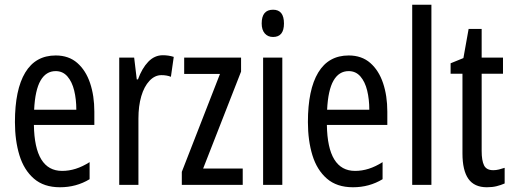

<svg xmlns="http://www.w3.org/2000/svg" viewBox="-20 -846 2163 810"><path d="M215 -612Q270 -612 306 -580.5Q342 -549 360 -495.5Q378 -442 378 -375V-319H123Q126 -125 242 -125Q271 -125 299.5 -134Q328 -143 358 -162V-90Q302 -56 233 -56Q165 -56 123 -92.5Q81 -129 62 -191Q43 -253 43 -331Q43 -468 86.5 -540Q130 -612 215 -612ZM215 -546Q174 -546 151 -506Q128 -466 124 -383H302Q302 -427 293 -464Q284 -501 264.5 -523.5Q245 -546 215 -546Z M667 -613Q691 -613 713 -606L701 -522Q684 -529 661 -529Q633 -529 610.5 -505Q588 -481 576 -440Q564 -399 564 -346V-66H483V-603H546L557 -511H562Q579 -558 605.5 -585.5Q632 -613 667 -613Z M1004 -66H747V-121L908 -534H757V-603H997V-544L837 -135H1004Z M1132 -805Q1178 -805 1178 -747Q1178 -690 1132 -690Q1110 -690 1097 -705Q1084 -720 1084 -747Q1084 -805 1132 -805ZM1171 -603V-66H1090V-603Z M1451 -612Q1506 -612 1542 -580.5Q1578 -549 1596 -495.5Q1614 -442 1614 -375V-319H1359Q1362 -125 1478 -125Q1507 -125 1535.5 -134Q1564 -143 1594 -162V-90Q1538 -56 1469 -56Q1401 -56 1359 -92.5Q1317 -129 1298 -191Q1279 -253 1279 -331Q1279 -468 1322.5 -540Q1366 -612 1451 -612ZM1451 -546Q1410 -546 1387 -506Q1364 -466 1360 -383H1538Q1538 -427 1529 -464Q1520 -501 1500.5 -523.5Q1481 -546 1451 -546Z M1800 -66H1719V-826H1800Z M2061 -128Q2073 -128 2085 -131Q2097 -134 2109 -138V-72Q2093 -65 2075 -60.5Q2057 -56 2034 -56Q1981 -56 1956 -91.5Q1931 -127 1931 -199V-535H1881V-579L1935 -601L1957 -724H2012V-603H2102V-535H2012V-209Q2012 -169 2022 -148.5Q2032 -128 2061 -128Z"/></svg>

Font: Noto Sans Malayalam UI ExtraCondensed
Style: Regular
Weight: 400
Width: 2
Designer: Jelle Bosma - Monotype Design Team
Foundry: Monotype Imaging Inc.
Version: Version 2.104; ttfautohint (v1.8.4.7-5d5b)